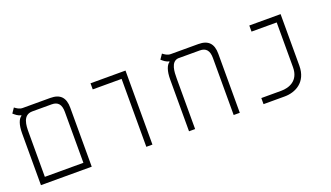

<svg xmlns="http://www.w3.org/2000/svg" viewBox="-60 -1020 2463 1428"><g transform="rotate(-20 1172.0 -306.0)"><path d="M73.7 0H475.6V-467.3C475.6 -546.4 439.9 -585.9 360.8 -585.9H141.6C117.2 -585.9 96.7 -600.6 82 -611.8L55.7 -573.2C70.8 -560.5 86.9 -544.4 113.8 -539.1V-534.2C90.3 -520 73.7 -477.5 73.7 -409.7ZM201.2 -537.6H354.5C403.3 -537.6 427.2 -510.3 427.2 -451.7V-48.3H122.1V-400.4C122.1 -453.6 124 -537.6 201.2 -537.6Z M907.7 0H956.1V-585.9H679.2V-537.6H907.7Z M1647.5 -467.3C1647.5 -546.4 1611.8 -585.9 1532.7 -585.9H1313.5C1289.1 -585.9 1268.6 -600.6 1253.9 -611.8L1227.5 -573.2C1242.7 -560.5 1258.8 -544.4 1285.6 -539.1V-534.2C1262.2 -520 1245.6 -477.5 1245.6 -409.7V0H1293.9V-400.4C1293.9 -451.2 1295.9 -530.8 1354.5 -537.6H1526.4C1575.2 -537.6 1599.1 -510.3 1599.1 -451.7V0H1647.5Z M1835.4 0H2003.4C2086.4 0 2183.6 -45.9 2183.6 -177.7V-585.9H1936V-537.6H2135.3V-183.6C2135.3 -74.2 2053.2 -48.3 1992.7 -48.3H1835.4Z"/></g></svg>

Font: Cascadia Mono PL ExtraLight
Style: Regular
Weight: 200
Monospace: yes
Designer: Aaron Bell
Foundry: Saja Typeworks
Version: Version 2404.023